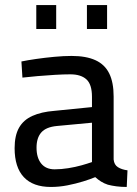

<svg xmlns="http://www.w3.org/2000/svg" viewBox="-20 -732 545 762"><path d="M182 10Q111 10 74.5 -29Q38 -68 38 -144Q38 -194 55.5 -225Q73 -256 108.5 -272Q144 -288 195 -292L345 -307V-348Q345 -397 323 -417Q301 -437 259 -437Q233 -437 198.5 -435Q164 -433 129.5 -430Q95 -427 69 -424L65 -488Q89 -493 123.5 -498Q158 -503 195.5 -506.5Q233 -510 264 -510Q322 -510 359 -493Q396 -476 413.5 -440.5Q431 -405 431 -349V-99Q433 -78 448 -68.5Q463 -59 486 -56L483 10Q461 10 442 7.5Q423 5 408 1Q393 -4 381 -11.5Q369 -19 358 -29Q339 -21 310 -12Q281 -3 248 3.5Q215 10 182 10ZM197 -60Q223 -60 251 -64.5Q279 -69 304 -76Q329 -83 345 -89V-245L206 -232Q163 -228 144 -206.5Q125 -185 125 -146Q125 -106 143.5 -83Q162 -60 197 -60ZM325 -617V-712H405V-617ZM124 -617V-712H203V-617Z"/></svg>

Font: Cairo Medium
Style: Regular
Weight: 500
Designer: Mohamed Gaber, Accademia di Belle Arti di Urbino
Foundry: Kief Type Foundry, Accademia di Belle Arti di Urbino
Version: Version 3.117